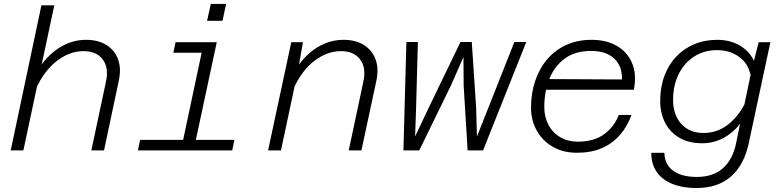

<svg xmlns="http://www.w3.org/2000/svg" viewBox="-20 -759 3940 969"><path d="M441 0 515 -348Q530 -417 498.5 -459Q467 -501 401 -501Q327 -501 259 -445Q191 -389 147 -278L155 -377Q200 -463 268 -510.5Q336 -558 414 -558Q475 -558 517 -532Q559 -506 576 -459Q593 -412 579 -349L505 0ZM34 0 189 -732H254L98 0Z M893 0 1009 -546H1074L957 0ZM676 0 687 -53H1163L1152 0ZM855 -493 866 -546H1042L1030 -493ZM1025 -654 1044 -739H1121L1103 -654Z M1740 0 1814 -348Q1829 -417 1797.5 -459Q1766 -501 1701 -501Q1626 -501 1558 -445Q1490 -389 1447 -278L1454 -377Q1499 -463 1567 -510.5Q1635 -558 1714 -558Q1775 -558 1816.5 -532Q1858 -506 1875.5 -459Q1893 -412 1879 -349L1804 0ZM1333 0 1450 -546H1509L1484 -404L1398 0Z M2016 0 2031 -547H2089L2080 -216L2075 -70L2144 -216L2304 -547H2361L2383 -216L2387 -70L2445 -216L2576 -547H2636L2418 0H2340L2320 -328L2319 -471L2256 -328L2096 0Z M2892 12Q2823 12 2771 -17.5Q2719 -47 2689.5 -99Q2660 -151 2660 -215Q2660 -288 2681 -350.5Q2702 -413 2741.5 -459.5Q2781 -506 2837.5 -532Q2894 -558 2966 -558Q3040 -558 3093 -527.5Q3146 -497 3170 -440.5Q3194 -384 3179 -306H2723L2734 -360L3119 -358Q3121 -425 3080 -463.5Q3039 -502 2963 -502Q2883 -502 2830.5 -463.5Q2778 -425 2752.5 -360.5Q2727 -296 2727 -219Q2727 -168 2748.5 -128Q2770 -88 2808.5 -66Q2847 -44 2896 -44Q2976 -44 3027.5 -80.5Q3079 -117 3103 -179H3167Q3146 -120 3108 -77Q3070 -34 3016.5 -11Q2963 12 2892 12Z M3785 -452 3809 -546H3868L3759 -37Q3736 73 3669.5 131.5Q3603 190 3494 190Q3427 190 3375.5 170Q3324 150 3295.5 110.5Q3267 71 3267 12H3333Q3334 70 3376.5 102Q3419 134 3497 134Q3579 134 3628.5 90Q3678 46 3695 -36L3715 -134Q3679 -88 3630 -62Q3581 -36 3523 -36Q3456 -36 3408.5 -64Q3361 -92 3336.5 -140Q3312 -188 3312 -250Q3312 -319 3333 -375.5Q3354 -432 3392 -472.5Q3430 -513 3483 -535.5Q3536 -558 3600 -558Q3665 -558 3714 -529Q3763 -500 3785 -452ZM3531 -88Q3598 -88 3650.5 -127.5Q3703 -167 3737 -232L3768 -380Q3756 -439 3709.5 -472.5Q3663 -506 3599 -506Q3533 -506 3483 -473.5Q3433 -441 3405 -384.5Q3377 -328 3377 -254Q3377 -180 3418 -134Q3459 -88 3531 -88Z"/></svg>

Font: Azeret Mono Thin ExtraLight
Style: Italic
Weight: 250
Italic angle: -12°
Version: Version 1.002